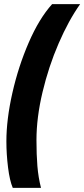

<svg xmlns="http://www.w3.org/2000/svg" viewBox="-20 -754 409 932"><path d="M11 -68Q11 -174 40 -302.5Q69 -431 119.5 -547.5Q170 -664 233 -734H369Q313 -655 264.5 -543Q216 -431 186.5 -307Q157 -183 157 -74Q157 -3 161.5 52Q166 107 179 158H42Q27 123 19 58.5Q11 -6 11 -68Z"/></svg>

Font: Noto Sans UI CondBlack
Style: Italic
Weight: 900
Width: 3
Italic angle: -12°
Designer: Monotype Design Team
Foundry: Monotype Imaging Inc.
Version: Version 1.001